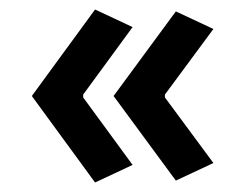

<svg xmlns="http://www.w3.org/2000/svg" viewBox="-20 -453 519 404"><path d="M47 -251 180 -433 259 -396 155 -254V-248L259 -106L180 -69ZM219 -251 350 -429 429 -392 327 -254V-248L429 -110L350 -73Z"/></svg>

Font: Athiti SemiBold
Style: Regular
Weight: 600
Designer: CadsonDemak Team
Foundry: CadsonDemak
Version: Version 1.032